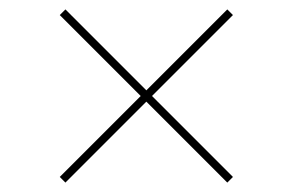

<svg xmlns="http://www.w3.org/2000/svg" viewBox="-20 -524 616 408"><path d="M463 -136 107 -492 119 -504 475 -148ZM107 -148 463 -504 475 -492 119 -136Z"/></svg>

Font: Murecho Thin Thin
Style: Regular
Weight: 250
Version: Version 1.010